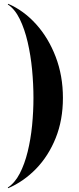

<svg xmlns="http://www.w3.org/2000/svg" viewBox="-20 -820 416 1010"><path d="M21 -796.5 23 -800Q104.5 -765 169.8 -692.8Q235 -620.5 273 -521Q311 -421.5 311 -305Q311 -188.5 273 -94Q235 0.5 169.8 67.8Q104.5 135 23 170L21 166.5Q58 142.5 83.8 93Q109.5 43.5 125.5 -21.8Q141.5 -87 148.8 -160Q156 -233 156 -305Q156 -377 148.8 -453.2Q141.5 -529.5 125.5 -598.5Q109.5 -667.5 83.8 -720Q58 -772.5 21 -796.5Z"/></svg>

Font: Bodoni* 36pt
Style: Bold
Weight: 700
Version: Version 2.3